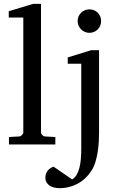

<svg xmlns="http://www.w3.org/2000/svg" viewBox="-20 -757 629 1006"><path d="M26.9 0V-39.1L80.1 -42Q86.9 -42 94.5 -49.1Q102.1 -56.2 102.1 -63V-665H25.9V-698.2L153.8 -736.8H194.8V-63Q194.8 -56.2 201.9 -49.1Q209 -42 215.8 -42L270 -39.1V0ZM499 -64Q499 -41.5 497.6 -14.9Q496.1 11.7 491.9 38.6Q487.8 65.4 480.2 90.8Q472.7 116.2 460 136.2Q429.2 183.6 385.3 206.3Q341.3 229 293.9 229Q278.3 229 264.6 225.8Q251 222.7 240.5 215.8Q230 209 223.9 198.5Q217.8 188 217.8 173.8Q217.8 161.1 221.7 151.6Q225.6 142.1 231.7 135Q237.8 127.9 245.6 123.3Q253.4 118.7 260.7 116.2L357.9 183.1Q371.6 175.3 380.9 159.9Q390.1 144.5 395.8 123.3Q401.4 102.1 403.6 75.9Q405.8 49.8 405.8 21V-422.9H335V-456.1L458 -494.1H499ZM509.8 -647Q509.8 -634.3 505.1 -622.8Q500.5 -611.3 492.2 -603Q483.9 -594.7 472.7 -589.8Q461.4 -585 448.7 -585Q436 -585 424.8 -589.8Q413.6 -594.7 405 -603Q396.5 -611.3 391.6 -622.8Q386.7 -634.3 386.7 -647Q386.7 -659.7 391.6 -670.9Q396.5 -682.1 405 -690.4Q413.6 -698.7 424.8 -703.4Q436 -708 448.7 -708Q461.4 -708 472.7 -703.4Q483.9 -698.7 492.2 -690.4Q500.5 -682.1 505.1 -670.9Q509.8 -659.7 509.8 -647Z"/></svg>

Font: Charis SIL
Style: Regular
Weight: 400
Foundry: SIL International
Version: Version 4.112